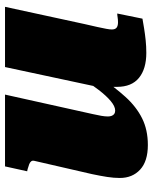

<svg xmlns="http://www.w3.org/2000/svg" viewBox="56 -638 595 746"><g transform="rotate(-90 353.0 -265.5)"><path d="M282 -201Q278 -183 275.5 -169Q273 -155 273 -143Q273 -135 275.5 -128.5Q278 -122 283 -118.5Q288 -115 296 -115Q312 -115 332.5 -132Q353 -149 376 -179Q399 -209 424 -247V-172Q387 -117 349 -75Q311 -33 266 -10.5Q221 12 162 12Q99 12 66.5 -18Q34 -48 34 -97Q34 -120 38 -146Q42 -172 49 -205L101 -431Q102 -437 98.5 -441.5Q95 -446 87.5 -449Q80 -452 69 -455L60 -457L79 -543H358ZM632 -234Q625 -204 620.5 -183.5Q616 -163 613.5 -149.5Q611 -136 611 -128Q611 -115 618 -109.5Q625 -104 639 -104Q649 -104 658 -105.5Q667 -107 673 -107L653 -9Q636 -6 614.5 -2.5Q593 1 569 3.5Q545 6 520 6Q458 6 423 -22.5Q388 -51 388 -108Q388 -112 388 -117Q388 -122 388 -129Q388 -136 388 -145L377 -132L465 -543H699Z"/></g></svg>

Font: Roboto Serif Black
Style: Italic
Weight: 900
Italic angle: -10°
Version: Version 1.008